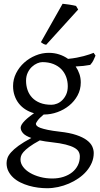

<svg xmlns="http://www.w3.org/2000/svg" viewBox="-20 -747 528 1011"><path d="M336.9 -293Q336.9 -318.8 328.4 -342Q319.8 -365.2 303 -382.6Q286.1 -399.9 261 -409.9Q235.8 -419.9 203.1 -419.9Q190.9 -419.9 176 -413.6Q161.1 -407.2 147.9 -395Q134.8 -382.8 126 -364.3Q117.2 -345.7 117.2 -321.8Q117.2 -295.9 125.2 -272.7Q133.3 -249.5 149.7 -232.4Q166 -215.3 191.2 -205.3Q216.3 -195.3 251 -195.3Q265.1 -195.3 280.5 -201.4Q295.9 -207.5 308.3 -220Q320.8 -232.4 328.9 -250.5Q336.9 -268.6 336.9 -293ZM252.9 2Q234.4 0 218.8 -2.4Q203.1 -4.9 189.5 -7.8Q154.3 11.2 134 26.4Q113.8 41.5 103.5 53.5Q93.3 65.4 90.6 75.2Q87.9 85 87.9 92.8Q87.9 113.3 101.6 131.6Q115.2 149.9 138.2 163.3Q161.1 176.8 191.4 184.8Q221.7 192.9 254.9 192.9Q287.6 192.9 314.5 184.1Q341.3 175.3 360.4 159.9Q379.4 144.5 389.9 123.3Q400.4 102.1 400.4 76.7Q400.4 63 394 51.5Q387.7 40 371.1 30.8Q354.5 21.5 325.9 14.2Q297.4 6.8 252.9 2ZM405.3 -313Q405.3 -275.4 388.4 -244.4Q371.6 -213.4 344.2 -191.2Q316.9 -168.9 282.2 -156.5Q247.6 -144 211.9 -144H210Q186.5 -124.5 177.7 -111.6Q168.9 -98.6 168.9 -95.7Q168.9 -89.8 174.1 -84.2Q179.2 -78.6 193.1 -73.5Q207 -68.4 231.4 -63.2Q255.9 -58.1 293.9 -53.7Q347.2 -47.9 381.8 -36.1Q416.5 -24.4 437 -9Q457.5 6.3 465.6 23.9Q473.6 41.5 473.6 58.6Q473.6 85.4 463.4 109.6Q453.1 133.8 435.5 154.3Q418 174.8 394 191.4Q370.1 208 342.8 219.7Q315.4 231.4 286.1 237.8Q256.8 244.1 228 244.1Q205.1 244.1 180.7 241Q156.2 237.8 132.3 231Q108.4 224.1 87.2 213.6Q65.9 203.1 49.8 188.2Q33.7 173.3 24.2 154.5Q14.6 135.7 14.6 111.8Q14.6 99.1 19.3 85.2Q23.9 71.3 38.1 55.2Q52.2 39.1 77.6 20.5Q103 2 145 -20.5Q113.3 -31.7 101.1 -45.9Q88.9 -60.1 88.9 -74.7Q88.9 -78.6 91.3 -85.2Q93.8 -91.8 101.3 -101.3Q108.9 -110.8 122.8 -123Q136.7 -135.3 159.2 -150.9Q134.3 -157.7 114 -170.7Q93.8 -183.6 79.3 -201.9Q64.9 -220.2 56.9 -243.4Q48.8 -266.6 48.8 -293.9Q48.8 -329.6 64.9 -361.6Q81.1 -393.6 107.4 -417.2Q133.8 -440.9 167.5 -454.8Q201.2 -468.8 236.8 -468.8Q266.1 -468.8 291.7 -460.4Q317.4 -452.1 338.4 -437Q363.8 -439.5 384.3 -443.4Q404.8 -447.3 421.1 -451.7Q437.5 -456.1 450.2 -460.4Q462.9 -464.8 473.1 -468.8L482.9 -454.1Q477.1 -440.4 471.7 -429Q466.3 -417.5 455.1 -405.3Q436.5 -401.9 418.7 -399.9Q400.9 -397.9 378.4 -397Q391.1 -378.4 398.2 -357.4Q405.3 -336.4 405.3 -313ZM223.1 -511.2Q214.4 -512.7 207.5 -516.6Q200.7 -520.5 195.3 -524.9L309.6 -727.1Q315.4 -726.6 325 -725.3Q334.5 -724.1 345 -722.7Q355.5 -721.2 365.2 -719.2Q375 -717.3 380.4 -715.8L391.6 -696.8Z"/></svg>

Font: Gentium Plus Phon
Style: Regular
Weight: 400
Designer: J. Victor Gaultney, Annie Olsen, Iska Routamaa, Becca Hirsbrunner
Foundry: SIL International
Version: Version 5.000